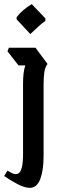

<svg xmlns="http://www.w3.org/2000/svg" viewBox="-42 -724 295 925"><path d="M104 -560 38 -631V-641Q65 -677 111 -704L177 -635L176 -623Q156 -609 138.5 -592Q121 -575 104 -560ZM102 181Q76 181 40.5 162Q5 143 -22 124L-6 98Q7 105 15.5 110Q24 115 34 115Q44 115 51.5 107.5Q59 100 64 79Q69 58 69 16V-321Q69 -347 71.5 -369.5Q74 -392 80 -409H47L-6 -477L1 -494H129L187 -416Q175 -400 171.5 -376Q168 -352 168 -315V27Q168 96 152 138.5Q136 181 102 181Z"/></svg>

Font: Jaini Purva
Style: Regular
Weight: 400
Designer: Maithili Shingre, Girish Dalvi (Devanagari), Taresh Vohra (Latin)
Foundry: Ek Type
Version: Version 2.000; ttfautohint (v1.8.4.7-5d5b)